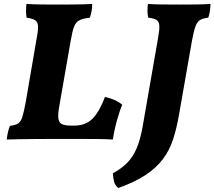

<svg xmlns="http://www.w3.org/2000/svg" viewBox="-20 -699 1079 966"><path d="M14 3Q16 -16 19.5 -32Q23 -48 30 -66Q58 -69 71.5 -78Q85 -87 92.5 -111Q100 -135 109 -183L166 -515Q173 -552 171 -571Q169 -590 155.5 -598Q142 -606 114 -610Q111 -625 111 -643Q111 -661 113 -679Q148 -677 186.5 -676.5Q225 -676 272 -676Q309 -676 356.5 -676.5Q404 -677 444 -679Q444 -662 441 -644.5Q438 -627 432 -610Q397 -606 379.5 -597Q362 -588 353 -565.5Q344 -543 336 -496L279 -169Q271 -126 273.5 -104Q276 -82 291.5 -74.5Q307 -67 339 -67H353Q412 -67 446.5 -103Q481 -139 508 -211Q562 -200 595 -172Q582 -142 568.5 -93.5Q555 -45 548 3Q518 1 476 0.5Q434 0 389 0Q344 0 305 0Q277 0 236 0Q195 0 151.5 0.5Q108 1 71 1.5Q34 2 14 3ZM724 -679Q756 -677 798 -676.5Q840 -676 882 -676Q925 -676 965.5 -676.5Q1006 -677 1039 -679Q1038 -640 1028 -610Q1002 -607 987.5 -599Q973 -591 964 -567.5Q955 -544 946 -495L881 -124Q869 -54 851 1.5Q833 57 800 101Q767 145 713 181Q659 217 575 247Q559 234 554 215Q549 196 548 173Q588 151 617.5 122.5Q647 94 666.5 49.5Q686 5 698 -64L776 -512Q783 -551 781.5 -571Q780 -591 767 -599Q754 -607 726 -610Q722 -626 722 -643.5Q722 -661 724 -679Z"/></svg>

Font: Vollkorn ExtraBold
Style: Italic
Weight: 800
Italic angle: -11°
Designer: Friedrich Althausen
Foundry: Friedrich Althausen
Version: Version 5.000; ttfautohint (v1.8.3)